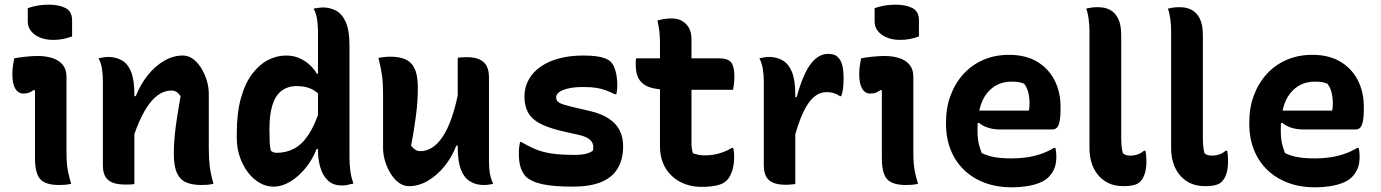

<svg xmlns="http://www.w3.org/2000/svg" viewBox="-20 -788 5920 823"><path d="M130 -111Q130 -135 130 -163.5Q130 -192 130 -222Q130 -252 130 -282.5Q130 -313 130 -343Q130 -373 130 -401L124 -402Q120 -399 115 -396Q110 -393 105 -391Q100 -389 93.5 -388Q87 -387 80 -387Q58 -387 45.5 -408Q33 -429 33 -470Q33 -488 35.5 -506Q38 -524 41 -538Q52 -540 61.5 -541.5Q71 -543 81 -544Q91 -545 101 -546Q111 -547 121.5 -547.5Q132 -548 143 -548Q178 -548 206 -538.5Q234 -529 249.5 -509.5Q265 -490 265 -459Q265 -421 265 -379.5Q265 -338 265 -296Q265 -254 265 -213.5Q265 -173 265 -137Q265 -110 266.5 -89.5Q268 -69 272.5 -48.5Q277 -28 285 0Q271 3 259 4Q247 5 233 5Q176 5 153 -19.5Q130 -44 130 -111ZM99 -753Q107 -756 118 -759Q129 -762 140.5 -764Q152 -766 164.5 -767Q177 -768 189 -768Q233 -768 261 -753.5Q289 -739 289 -701V-632Q281 -629 271.5 -626Q262 -623 251.5 -621Q241 -619 230.5 -618Q220 -617 209 -617Q161 -617 130 -639Q99 -661 99 -697Z M895 0Q881 3 869 4Q857 5 843 5Q805 5 778.5 -6Q752 -17 738.5 -46.5Q725 -76 725 -129Q725 -168 729 -207.5Q733 -247 739.5 -288.5Q746 -330 754 -376Q746 -388 736.5 -394Q727 -400 715 -400Q691 -400 667.5 -387Q644 -374 621.5 -345Q599 -316 577.5 -268Q556 -220 536 -149V-376H562Q582 -426 613 -465Q644 -504 683 -527Q722 -550 763 -550Q787 -550 807 -535.5Q827 -521 842 -497Q857 -473 866 -444Q875 -415 875 -386Q875 -348 875 -309Q875 -270 875 -231.5Q875 -193 875 -154Q875 -108 879 -75Q883 -42 895 0ZM556 1Q549 2 542.5 2.5Q536 3 530 3Q524 3 517 3Q490 3 471 -2.5Q452 -8 441 -19Q430 -30 425.5 -45Q421 -60 421 -79Q421 -129 421 -175.5Q421 -222 421 -266.5Q421 -311 421 -354.5Q421 -398 421 -441Q421 -468 417 -494Q413 -520 402 -538Q410 -540 416.5 -541Q423 -542 430 -543Q437 -544 443 -544Q476 -544 502 -529.5Q528 -515 542 -480Q556 -445 556 -382Q556 -317 556 -249.5Q556 -182 556 -118.5Q556 -55 556 1Z M1206 -550Q1237 -550 1262.5 -539Q1288 -528 1307.5 -510Q1327 -492 1338 -472H1359V-372Q1337 -397 1312 -408Q1287 -419 1252 -419Q1213 -419 1186.5 -398.5Q1160 -378 1147.5 -337Q1135 -296 1135 -237V-226Q1135 -197 1136 -177.5Q1137 -158 1141 -142Q1147 -137 1153 -135Q1159 -133 1166 -133Q1207 -133 1241 -151Q1275 -169 1303 -211.5Q1331 -254 1353 -324V-149H1337Q1320 -105 1290.5 -68.5Q1261 -32 1225 -10Q1189 12 1151 12Q1121 12 1092.5 -4.5Q1064 -21 1042.5 -49.5Q1021 -78 1008 -115.5Q995 -153 995 -196V-217Q995 -305 1013 -368.5Q1031 -432 1061.5 -472Q1092 -512 1129.5 -531Q1167 -550 1206 -550ZM1365 -756Q1395 -756 1421 -742Q1447 -728 1462.5 -692.5Q1478 -657 1478 -594Q1478 -532 1478 -471.5Q1478 -411 1478 -352Q1478 -293 1478 -234Q1478 -175 1478 -115Q1478 -84 1481.5 -57Q1485 -30 1495 -1Q1488 0 1482 1.5Q1476 3 1470 4.5Q1464 6 1458 6.5Q1452 7 1445 7Q1408 7 1385.5 -14.5Q1363 -36 1353 -70.5Q1343 -105 1343 -142Q1343 -217 1343 -280Q1343 -343 1343 -401.5Q1343 -460 1343 -521.5Q1343 -583 1343 -653Q1343 -680 1339 -706Q1335 -732 1324 -751Q1330 -752 1335 -753Q1340 -754 1345 -754.5Q1350 -755 1355 -755.5Q1360 -756 1365 -756Z M1654 -545Q1692 -545 1718 -533.5Q1744 -522 1757.5 -493.5Q1771 -465 1771 -411Q1771 -381 1769 -352Q1767 -323 1763 -292.5Q1759 -262 1754 -230.5Q1749 -199 1742 -164Q1751 -152 1760.5 -146Q1770 -140 1782 -140Q1806 -140 1829.5 -153.5Q1853 -167 1875.5 -199Q1898 -231 1917 -286Q1936 -341 1951 -424V-164H1936Q1917 -114 1885 -75Q1853 -36 1814 -13Q1775 10 1733 10Q1710 10 1690 -4.5Q1670 -19 1655 -43Q1640 -67 1631 -96Q1622 -125 1622 -154Q1622 -193 1622 -231.5Q1622 -270 1622 -309Q1622 -348 1622 -386Q1622 -432 1617.5 -464.5Q1613 -497 1602 -540Q1615 -542 1627 -543.5Q1639 -545 1654 -545ZM1980 -543Q2016 -543 2037 -532.5Q2058 -522 2067 -503Q2076 -484 2076 -457Q2076 -392 2076 -331Q2076 -270 2076 -213Q2076 -156 2076 -99Q2076 -81 2077.5 -63Q2079 -45 2083.5 -28.5Q2088 -12 2094 0Q2088 1 2081 2.5Q2074 4 2067.5 4.5Q2061 5 2054 5Q2021 5 1995.5 -10Q1970 -25 1956 -60.5Q1942 -96 1942 -158Q1942 -224 1942 -290.5Q1942 -357 1942 -420.5Q1942 -484 1942 -540Q1950 -542 1956 -542Q1962 -542 1967.5 -542.5Q1973 -543 1980 -543Z M2445 -124Q2471 -124 2490.5 -128.5Q2510 -133 2522 -143Q2525 -160 2520.5 -172.5Q2516 -185 2501.5 -194.5Q2487 -204 2460 -210L2385 -227Q2327 -241 2293 -259.5Q2259 -278 2243.5 -306Q2228 -334 2228 -374Q2228 -414 2246.5 -447Q2265 -480 2298.5 -503Q2332 -526 2378 -538Q2424 -550 2480 -550Q2512 -550 2535 -547Q2558 -544 2573.5 -538Q2589 -532 2597 -524Q2607 -514 2613 -499.5Q2619 -485 2622.5 -465.5Q2626 -446 2626 -420Q2626 -411 2625 -402Q2624 -393 2622 -384H2616Q2595 -394 2576.5 -401Q2558 -408 2535.5 -411.5Q2513 -415 2481 -415Q2440 -415 2414 -408.5Q2388 -402 2376 -392.5Q2364 -383 2364 -370Q2364 -360 2370.5 -353Q2377 -346 2395.5 -340Q2414 -334 2449 -326L2505 -313Q2558 -301 2590 -279.5Q2622 -258 2636.5 -228.5Q2651 -199 2651 -161Q2651 -104 2627 -65Q2603 -26 2555.5 -7Q2508 12 2436 12Q2395 12 2362.5 9.5Q2330 7 2305 1.5Q2280 -4 2263 -12Q2246 -20 2235 -30Q2222 -43 2213 -66.5Q2204 -90 2204 -131Q2204 -146 2205.5 -158Q2207 -170 2209 -179H2215Q2241 -164 2263.5 -153.5Q2286 -143 2311 -136.5Q2336 -130 2368 -127Q2400 -124 2445 -124Z M2707 -538H3062Q3100 -538 3114 -520.5Q3128 -503 3128 -458Q3128 -448 3127 -438Q3126 -428 3125 -419.5Q3124 -411 3122 -403H2859Q2813 -403 2783.5 -409Q2754 -415 2736.5 -429Q2719 -443 2712 -463.5Q2705 -484 2705 -513Q2705 -518 2705 -522.5Q2705 -527 2705.5 -531Q2706 -535 2707 -538ZM3123 -154Q3125 -145 3126 -136Q3127 -127 3127 -119Q3127 -85 3120 -61Q3113 -37 3101 -21Q3094 -12 3084 -5.5Q3074 1 3059.5 5Q3045 9 3027 11Q3009 13 2987 13Q2949 13 2916.5 1Q2884 -11 2859.5 -34Q2835 -57 2822 -89Q2809 -121 2809 -160Q2809 -216 2809 -271.5Q2809 -327 2809 -382.5Q2809 -438 2809 -493.5Q2809 -549 2809 -604Q2809 -628 2806.5 -652Q2804 -676 2798 -700Q2814 -705 2829 -707Q2844 -709 2860 -709Q2883 -709 2902 -699Q2921 -689 2932.5 -669.5Q2944 -650 2944 -619Q2944 -563 2944 -507.5Q2944 -452 2944 -396.5Q2944 -341 2944 -285.5Q2944 -230 2944 -174Q2944 -162 2945.5 -151.5Q2947 -141 2950 -131Q2962 -127 2973 -124.5Q2984 -122 3001 -122Q3022 -122 3041.5 -125.5Q3061 -129 3080 -136Q3099 -143 3117 -154Z M3383 -372H3395Q3411 -431 3430.5 -472.5Q3450 -514 3475 -535.5Q3500 -557 3530 -557Q3543 -557 3553.5 -554Q3564 -551 3572 -542Q3584 -531 3590 -509.5Q3596 -488 3596 -450Q3596 -440 3595.5 -430.5Q3595 -421 3594 -411.5Q3593 -402 3591 -393Q3589 -384 3586 -376H3580Q3567 -385 3554 -389Q3541 -393 3523 -393Q3493 -393 3468.5 -372Q3444 -351 3423 -306.5Q3402 -262 3383 -191ZM3389 1Q3381 2 3375 2.5Q3369 3 3363 3.5Q3357 4 3350 4Q3322 4 3303.5 -1.5Q3285 -7 3274 -18Q3263 -29 3258.5 -44.5Q3254 -60 3254 -79Q3254 -119 3254 -157Q3254 -195 3254 -231.5Q3254 -268 3254 -302.5Q3254 -337 3254 -372Q3254 -407 3254 -441Q3254 -468 3249.5 -494Q3245 -520 3235 -538Q3242 -540 3249 -541Q3256 -542 3262.5 -543Q3269 -544 3276 -544Q3308 -544 3334 -529.5Q3360 -515 3374.5 -480Q3389 -445 3389 -382Q3389 -343 3389 -302.5Q3389 -262 3389 -222.5Q3389 -183 3389 -144.5Q3389 -106 3389 -69.5Q3389 -33 3389 1Z M3760 -111Q3760 -135 3760 -163.5Q3760 -192 3760 -222Q3760 -252 3760 -282.5Q3760 -313 3760 -343Q3760 -373 3760 -401L3754 -402Q3750 -399 3745 -396Q3740 -393 3735 -391Q3730 -389 3723.5 -388Q3717 -387 3710 -387Q3688 -387 3675.5 -408Q3663 -429 3663 -470Q3663 -488 3665.5 -506Q3668 -524 3671 -538Q3682 -540 3691.5 -541.5Q3701 -543 3711 -544Q3721 -545 3731 -546Q3741 -547 3751.5 -547.5Q3762 -548 3773 -548Q3808 -548 3836 -538.5Q3864 -529 3879.5 -509.5Q3895 -490 3895 -459Q3895 -421 3895 -379.5Q3895 -338 3895 -296Q3895 -254 3895 -213.5Q3895 -173 3895 -137Q3895 -110 3896.5 -89.5Q3898 -69 3902.5 -48.5Q3907 -28 3915 0Q3901 3 3889 4Q3877 5 3863 5Q3806 5 3783 -19.5Q3760 -44 3760 -111ZM3729 -753Q3737 -756 3748 -759Q3759 -762 3770.5 -764Q3782 -766 3794.5 -767Q3807 -768 3819 -768Q3863 -768 3891 -753.5Q3919 -739 3919 -701V-632Q3911 -629 3901.5 -626Q3892 -623 3881.5 -621Q3871 -619 3860.5 -618Q3850 -617 3839 -617Q3791 -617 3760 -639Q3729 -661 3729 -697Z M4305 -553Q4375 -553 4424 -524.5Q4473 -496 4499.5 -445.5Q4526 -395 4526 -329V-324Q4526 -286 4521.5 -266Q4517 -246 4509 -239.5Q4501 -233 4491 -233H4267Q4238 -233 4214 -241Q4190 -249 4176 -262L4155 -252L4159 -314H4390Q4392 -321 4392.5 -329.5Q4393 -338 4393 -345Q4393 -369 4388 -390.5Q4383 -412 4370 -429Q4358 -434 4347 -436Q4336 -438 4315 -438Q4250 -438 4210 -387.5Q4170 -337 4170 -234V-229Q4170 -209 4172 -192Q4174 -175 4178.5 -160Q4183 -145 4188 -132Q4212 -120 4242.5 -114.5Q4273 -109 4317 -109Q4350 -109 4381 -113.5Q4412 -118 4441.5 -128Q4471 -138 4498 -154H4504Q4506 -145 4507 -136Q4508 -127 4508 -118Q4508 -87 4499.5 -66Q4491 -45 4475 -29Q4459 -13 4434 -3.5Q4409 6 4379 10.5Q4349 15 4316 15Q4254 15 4202.5 -4Q4151 -23 4113.5 -58.5Q4076 -94 4055.5 -144.5Q4035 -195 4035 -258V-263Q4035 -327 4055 -380Q4075 -433 4111 -472Q4147 -511 4196.5 -532Q4246 -553 4305 -553Z M4650 -654Q4650 -680 4646.5 -706.5Q4643 -733 4636 -751Q4640 -752 4645 -753Q4650 -754 4655.5 -755Q4661 -756 4666.5 -756.5Q4672 -757 4677.5 -757Q4683 -757 4690 -757Q4716 -757 4737.5 -746Q4759 -735 4772.5 -709Q4786 -683 4786 -637Q4786 -595 4786 -551.5Q4786 -508 4786 -464.5Q4786 -421 4786 -377.5Q4786 -334 4786 -291Q4786 -248 4786 -205Q4786 -181 4787.5 -163Q4789 -145 4793 -131Q4799 -126 4806.5 -123.5Q4814 -121 4825 -121Q4835 -121 4843 -122.5Q4851 -124 4858 -126.5Q4865 -129 4871.5 -133Q4878 -137 4884 -142H4890Q4892 -133 4893 -123Q4894 -113 4894 -98Q4894 -65 4887 -43.5Q4880 -22 4867 -9Q4861 -3 4853.5 0.5Q4846 4 4837.5 6Q4829 8 4818.5 9Q4808 10 4797 10Q4757 10 4729.5 -4Q4702 -18 4684 -41.5Q4666 -65 4658 -93.5Q4650 -122 4650 -150Q4650 -216 4650 -280Q4650 -344 4650 -407.5Q4650 -471 4650 -532.5Q4650 -594 4650 -654Z M5000 -654Q5000 -680 4996.5 -706.5Q4993 -733 4986 -751Q4990 -752 4995 -753Q5000 -754 5005.5 -755Q5011 -756 5016.5 -756.5Q5022 -757 5027.5 -757Q5033 -757 5040 -757Q5066 -757 5087.5 -746Q5109 -735 5122.5 -709Q5136 -683 5136 -637Q5136 -595 5136 -551.5Q5136 -508 5136 -464.5Q5136 -421 5136 -377.5Q5136 -334 5136 -291Q5136 -248 5136 -205Q5136 -181 5137.5 -163Q5139 -145 5143 -131Q5149 -126 5156.5 -123.5Q5164 -121 5175 -121Q5185 -121 5193 -122.5Q5201 -124 5208 -126.5Q5215 -129 5221.5 -133Q5228 -137 5234 -142H5240Q5242 -133 5243 -123Q5244 -113 5244 -98Q5244 -65 5237 -43.5Q5230 -22 5217 -9Q5211 -3 5203.5 0.5Q5196 4 5187.5 6Q5179 8 5168.5 9Q5158 10 5147 10Q5107 10 5079.5 -4Q5052 -18 5034 -41.5Q5016 -65 5008 -93.5Q5000 -122 5000 -150Q5000 -216 5000 -280Q5000 -344 5000 -407.5Q5000 -471 5000 -532.5Q5000 -594 5000 -654Z M5605 -553Q5675 -553 5724 -524.5Q5773 -496 5799.5 -445.5Q5826 -395 5826 -329V-324Q5826 -286 5821.5 -266Q5817 -246 5809 -239.5Q5801 -233 5791 -233H5567Q5538 -233 5514 -241Q5490 -249 5476 -262L5455 -252L5459 -314H5690Q5692 -321 5692.5 -329.5Q5693 -338 5693 -345Q5693 -369 5688 -390.5Q5683 -412 5670 -429Q5658 -434 5647 -436Q5636 -438 5615 -438Q5550 -438 5510 -387.5Q5470 -337 5470 -234V-229Q5470 -209 5472 -192Q5474 -175 5478.5 -160Q5483 -145 5488 -132Q5512 -120 5542.5 -114.5Q5573 -109 5617 -109Q5650 -109 5681 -113.5Q5712 -118 5741.5 -128Q5771 -138 5798 -154H5804Q5806 -145 5807 -136Q5808 -127 5808 -118Q5808 -87 5799.5 -66Q5791 -45 5775 -29Q5759 -13 5734 -3.5Q5709 6 5679 10.5Q5649 15 5616 15Q5554 15 5502.5 -4Q5451 -23 5413.5 -58.5Q5376 -94 5355.5 -144.5Q5335 -195 5335 -258V-263Q5335 -327 5355 -380Q5375 -433 5411 -472Q5447 -511 5496.5 -532Q5546 -553 5605 -553Z"/></svg>

Font: Recursive Casual
Style: Bold
Weight: 700
Version: Version 1.085